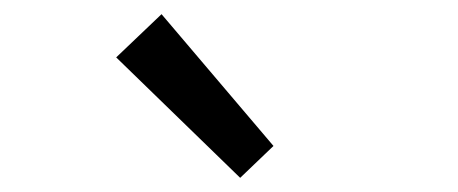

<svg xmlns="http://www.w3.org/2000/svg" viewBox="-20 -892 646 271"><path d="M319 -641 366 -686 208 -872 144 -811Z"/></svg>

Font: Source Han Sans HK
Style: Regular
Weight: 400
Designer: Ryoko NISHIZUKA 西塚涼子 (kana, bopomofo & ideographs); Paul D. Hunt (Latin, Greek & Cyrillic); Sandoll Communications 산돌커뮤니
Foundry: Adobe
Version: Version 2.000;hotconv 1.0.107;makeotfexe 2.5.65593